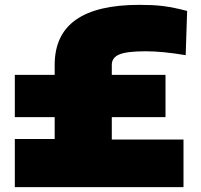

<svg xmlns="http://www.w3.org/2000/svg" viewBox="-20 -770 829 790"><path d="M41 -462H205V-503Q205 -627 292 -688.5Q379 -750 553 -750Q580 -750 604 -749Q628 -748 651.5 -745Q675 -742 699 -737Q723 -732 750 -725L744 -543Q696 -551 655.5 -555Q615 -559 579 -559Q502 -559 471 -546Q440 -533 440 -503V-462H661V-288H440V-196H735V0H41V-198H205V-288H41Z"/></svg>

Font: Encode Sans Wide
Style: Black
Weight: 900
Designer: Pablo Impallari, Andres Torresi
Foundry: Pablo Impallari, Andres Torresi
Version: Version 1.000; ttfautohint (v1.00) -l 8 -r 50 -G 200 -x 14 -